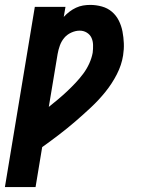

<svg xmlns="http://www.w3.org/2000/svg" viewBox="-54 -548 574 783"><path d="M-34 215 88 -520H213L206 -479Q217 -491 229.5 -500.5Q242 -510 256 -516.5Q270 -523 284.5 -525.5Q299 -528 314 -528Q338 -528 361.5 -521.5Q385 -515 402.5 -500Q420 -485 430.5 -464Q441 -443 445.5 -419.5Q450 -396 451 -371.5Q452 -347 448 -322Q442 -283 422.5 -245Q403 -207 376 -173.5Q349 -140 317.5 -110.5Q286 -81 253.5 -53Q221 -25 187 1Q153 27 118 52L91 215ZM145 -112Q165 -128 183.5 -143.5Q202 -159 219.5 -175.5Q237 -192 254 -210Q271 -228 285.5 -247.5Q300 -267 310 -289Q320 -311 324 -333Q326 -349 325.5 -365Q325 -381 319 -394Q313 -407 300 -415Q287 -423 271 -423Q254 -423 236.5 -415Q219 -407 207.5 -393Q196 -379 190 -362Q184 -345 181 -328Z"/></svg>

Font: Iosevka Extrabold Oblique
Style: Regular
Weight: 800
Italic angle: -9°
Monospace: yes
Designer: Belleve Invis
Foundry: Belleve Invis
Version: Version 32.5.0; ttfautohint (v1.8.4)